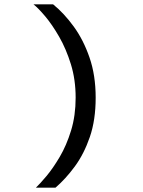

<svg xmlns="http://www.w3.org/2000/svg" viewBox="-20 -732 656 882"><path d="M145 130Q163.5 112.5 193.5 76.8Q223.5 41 254.5 -11.5Q285.5 -64 306.5 -132.5Q327.5 -201 327.5 -283.5Q327.5 -366 305.8 -436.5Q284 -507 252 -562.8Q220 -618.5 187.8 -656.8Q155.5 -695 134 -712H224Q273.5 -672 318.2 -610.8Q363 -549.5 391.2 -467.8Q419.5 -386 419.5 -283.5Q419.5 -181 392.8 -103Q366 -25 323.8 32.5Q281.5 90 235 130Z"/></svg>

Font: Overpass Mono Light Medium
Style: Regular
Weight: 500
Monospace: yes
Version: Version 4.000